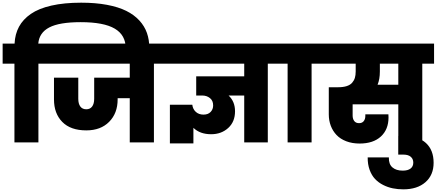

<svg xmlns="http://www.w3.org/2000/svg" viewBox="-34 -1067 3273 1439"><path d="M253.9 -589.8V0H74.2V-589.8H-14.2V-740.2H75.2Q78.6 -811.5 108.4 -866.7Q138.2 -921.9 197 -962.6Q255.9 -1003.4 351.1 -1025.1Q446.3 -1046.9 574.2 -1046.9Q682.1 -1046.9 767.8 -1030.8Q853.5 -1014.6 912.4 -985.4Q971.2 -956.1 1010.3 -913.6Q1049.3 -871.1 1067.1 -820.3Q1085 -769.5 1085 -709V-692.9H908.2V-705.1Q908.2 -803.7 826.2 -852.3Q744.1 -900.9 570.8 -900.9Q410.6 -900.9 335.2 -861.3Q259.8 -821.8 252.9 -740.2H340.8V-589.8Z M312.5 -589.8V-740.2H1206.5V-589.8H1119.6V0H938.5V-331.1H847.7V-321.8Q847.7 -218.3 784.2 -154.1Q720.7 -89.8 612.8 -89.8Q495.1 -89.8 432.9 -153.1Q370.6 -216.3 370.6 -321.8V-484.9H552.7V-327.1Q552.7 -289.1 568.1 -268.6Q583.5 -248 612.8 -248Q641.1 -248 656.5 -268.6Q671.9 -289.1 671.9 -327.1V-484.9H938.5V-589.8Z M1796.4 0V-351.1H1679.2Q1727.5 -306.2 1727.5 -232.9Q1727.5 -154.3 1676.3 -107.7Q1625 -61 1548.3 -61Q1464.8 -61 1415.5 -108.9V7.8H1239.3V-282.2H1407.2Q1411.1 -249 1433.6 -228.5Q1456.1 -208 1491.2 -208Q1525.4 -208 1544.4 -227.8Q1563.5 -247.6 1563.5 -276.9Q1563.5 -313 1539.3 -332Q1515.1 -351.1 1482.4 -351.1H1436.5V-495.1H1796.4V-589.8H1178.2V-740.2H2061.5V-589.8H1973.1V0Z M2121.6 0V-589.8H2033.2V-740.2H2388.2V-589.8H2301.3V0Z M2813 -530.8Q2813 -473.6 2795.9 -432.1H2951.2V-589.8H2813ZM2359.9 -589.8V-740.2H3219.2V-589.8H3130.9V0H2951.2V-285.2H2608.9V-201.2Q2608.9 -176.3 2620.8 -160.2Q2632.8 -144 2657.2 -144Q2680.2 -144 2692.1 -159.2Q2704.1 -174.3 2704.1 -198.2V-210H2877Q2877.9 -200.2 2877.9 -187Q2877.9 -96.7 2820.6 -43.9Q2763.2 8.8 2661.1 8.8Q2605.5 8.8 2561 -8.3Q2516.6 -25.4 2488.3 -55.2Q2460 -85 2445.1 -124.5Q2430.2 -164.1 2430.2 -210V-413.1H2499Q2537.6 -413.1 2564.2 -421.6Q2590.8 -430.2 2605.2 -446.8Q2619.6 -463.4 2625.7 -483.6Q2631.8 -503.9 2631.8 -530.8V-589.8Z M2988.8 352.1Q2947.8 352.1 2910.2 344.5Q2872.6 336.9 2837.4 319.1Q2802.2 301.3 2776.9 274.4Q2751.5 247.6 2736.3 206.1Q2721.2 164.6 2721.7 112.8H2880.4Q2878.9 163.6 2907.2 187.7Q2935.5 211.9 2984.4 211.9Q3022.5 211.9 3043 196.3Q3063.5 180.7 3063.5 151.9Q3063.5 124.5 3044.7 108.2Q3025.9 91.8 2989.7 91.8H2950.7V-47.9H2989.7Q3101.1 -47.9 3158.4 4.9Q3215.8 57.6 3215.8 152.8Q3215.8 245.1 3154.5 298.6Q3093.3 352.1 2988.8 352.1Z"/></svg>

Font: Poppins ExtraBold
Style: Regular
Weight: 800
Designer: Ninad Kale (Devanagari), Jonny Pinhorn (Latin)
Foundry: Indian Type Foundry
Version: Version 3.200;PS 1.000;hotconv 16.6.54;makeotf.lib2.5.65590